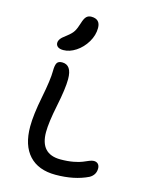

<svg xmlns="http://www.w3.org/2000/svg" viewBox="-127 -978 803 1029"><g transform="rotate(15 274.0 -463.0)"><path d="M149.9 -685.1Q129.9 -685.1 119.4 -693.1Q108.9 -701.2 108.9 -714.8Q108.9 -724.6 114.7 -733.4Q120.6 -742.2 127 -747.8Q133.3 -753.4 149.9 -766.1Q174.3 -784.7 184.6 -801.5Q194.8 -818.4 204.1 -849.1Q212.4 -876.5 222.9 -886.7Q233.4 -897 250 -897Q299.8 -897 299.8 -847.2Q299.8 -807.1 277.1 -769Q254.4 -731 219.5 -708Q184.6 -685.1 149.9 -685.1ZM282.2 -28.8Q187 -28.8 136 -84.2Q85 -139.6 85 -244.1Q85 -309.1 105.5 -411.9Q126 -514.6 126 -563Q126 -593.3 133.3 -606.7Q140.6 -620.1 162.1 -620.1Q215.8 -620.1 215.8 -541Q215.8 -488.8 195.3 -389.6Q174.8 -290.5 174.8 -236.8Q174.8 -115.2 287.1 -115.2Q326.7 -115.2 358.6 -121.3Q390.6 -127.4 406.7 -134.5Q422.9 -141.6 438 -147.7Q453.1 -153.8 462.9 -153.8Q478 -153.8 486.6 -144.8Q495.1 -135.7 495.1 -120.1Q495.1 -84.5 462.9 -65.9Q387.2 -28.8 282.2 -28.8Z"/></g></svg>

Font: Shantell Sans Irregular Bouncy
Style: Regular
Weight: 400
Designer: Stephen Nixon, Anya Danilova, Shantell Martin
Foundry: Arrow Type
Version: Version 1.006;[9816181b4]